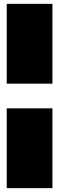

<svg xmlns="http://www.w3.org/2000/svg" viewBox="-20 -832 307 996"><path d="M15 -812H252V-398H15ZM15 -270H252V144H15Z"/></svg>

Font: Prompt Black
Style: Regular
Weight: 900
Designer: Katatrad Team
Foundry: CadsonDemak
Version: Version 1.000